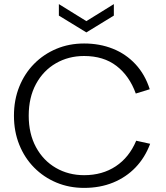

<svg xmlns="http://www.w3.org/2000/svg" viewBox="-20 -909 811 936"><path d="M535 -889V-833L401 -751L267 -833V-889L401 -806ZM390 7Q317 7 255 -19Q193 -45 146.5 -92Q100 -139 74 -203.5Q48 -268 48 -345Q48 -422 74 -486.5Q100 -551 146.5 -598Q193 -645 255 -671Q317 -697 390 -697Q466 -697 530 -671.5Q594 -646 640.5 -596Q687 -546 710 -474L642 -453Q611 -539 548 -587.5Q485 -636 390 -636Q314 -636 252.5 -600.5Q191 -565 155.5 -499.5Q120 -434 120 -345Q120 -257 155.5 -191.5Q191 -126 252.5 -90.5Q314 -55 390 -55Q479 -55 544.5 -98.5Q610 -142 644 -223L712 -208Q687 -141 641 -93Q595 -45 531.5 -19Q468 7 390 7Z"/></svg>

Font: Parkinsans Light
Style: Regular
Weight: 300
Designer: Red Stone, Indian Type Foundry
Foundry: Indian Type Foundry
Version: Version 1.000